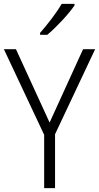

<svg xmlns="http://www.w3.org/2000/svg" viewBox="-20 -967 509 987"><path d="M363 -939V-947H297C271 -902 225 -842 186 -798V-788H223C270 -827 334 -896 363 -939ZM235 -337 62 -714H0L207 -274V0H263V-277L469 -714H407Z"/></svg>

Font: Noto Sans SemiCondensed Light
Style: Regular
Weight: 300
Width: 4
Designer: Monotype Design Team
Foundry: Monotype Imaging Inc.
Version: Version 2.013